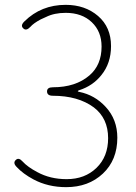

<svg xmlns="http://www.w3.org/2000/svg" viewBox="-20 -759 561 792"><path d="M253 13Q178 13 118 -19Q75 -42 49 -70Q32 -87 45 -99Q57 -111 73 -93Q94 -70 134 -49Q187 -20 255 -20Q330 -20 378 -66.5Q426 -113 426 -189Q426 -271 367 -316Q302 -364 198 -364Q174 -364 174 -382Q174 -399 198 -399Q292 -399 349 -448Q399 -491 399 -567Q399 -629 358.5 -667.5Q318 -706 251 -706Q204 -706 170 -689Q159 -684 148 -679Q118 -663 105 -648Q88 -630 76 -642Q63 -654 81 -671Q150 -739 251 -739Q331 -739 384.5 -693Q438 -647 438 -569Q438 -498 398 -449Q363 -405 307 -387Q301 -385 301 -383Q301 -381 307 -380Q371 -367 416 -318Q464 -266 464 -191Q464 -99 404.5 -43Q345 13 253 13Z"/></svg>

Font: Resource Han Rounded JP ExtraLight
Style: Regular
Weight: 250
Designer: Cyano Hao (round all glyphs); Ryoko NISHIZUKA 西塚涼子 (kana, bopomofo & ideographs); Paul D. Hunt (Latin, Greek & Cyrillic)
Foundry: Cyano Hao
Version: 0.990